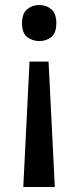

<svg xmlns="http://www.w3.org/2000/svg" viewBox="-20 -566 314 767"><path d="M98 -320H174L199 181H73ZM205 -474Q205 -434 185 -418Q165 -402 137 -402Q109 -402 88.5 -418Q68 -434 68 -473Q68 -512 88.5 -529Q109 -546 136 -546Q165 -546 185 -529Q205 -512 205 -474Z"/></svg>

Font: Noto Sans Tangsa Medium
Style: Regular
Weight: 500
Version: Version 1.504